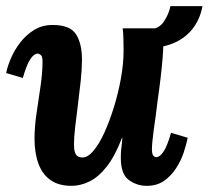

<svg xmlns="http://www.w3.org/2000/svg" viewBox="-21 -592 677 623"><path d="M211 11Q169 11 142.5 -8Q116 -27 103.5 -61.5Q91 -96 91 -143Q91 -180 97.5 -224Q104 -268 110.5 -312Q117 -356 117 -392Q117 -409 111.5 -413.5Q106 -418 101 -418Q90 -418 78 -401Q66 -384 53 -339L-1 -355Q3 -376 14.5 -403Q26 -430 45 -454.5Q64 -479 90 -495Q116 -511 150 -511Q206 -511 225.5 -481Q245 -451 245 -398Q245 -368 241 -330.5Q237 -293 232 -254Q227 -215 223 -180.5Q219 -146 219 -123Q219 -108 222 -98.5Q225 -89 231 -85Q237 -81 247 -81Q264 -81 282.5 -103Q301 -125 318 -162.5Q335 -200 349 -245.5Q363 -291 371.5 -338.5Q380 -386 380 -428Q380 -442 379.5 -465Q379 -488 377 -500H506Q508 -479 508.5 -470.5Q509 -462 509 -452Q509 -431 506.5 -401.5Q504 -372 500 -338Q496 -304 491 -270Q488 -243 484.5 -218Q481 -193 478 -171.5Q475 -150 473.5 -133.5Q472 -117 472 -108Q472 -92 476.5 -87Q481 -82 486 -82Q497 -82 509 -99Q521 -116 534 -161L588 -145Q584 -124 575 -97Q566 -70 550 -45.5Q534 -21 511 -5Q488 11 455 11Q423 11 397 -8Q371 -27 371 -80Q371 -100 373 -114Q375 -128 376 -145H375Q352 -85 325 -51Q298 -17 269 -3Q240 11 211 11ZM445 -435 457 -496Q493 -496 510 -521Q527 -546 532 -572H636Q628 -529 603.5 -498Q579 -467 539.5 -451Q500 -435 445 -435Z"/></svg>

Font: Lora
Style: Bold Italic
Weight: 700
Italic angle: -3°
Designer: Olga Karpushina, Alexei Vanyashin (Cyrillic)
Foundry: Cyreal
Version: Version 3.004